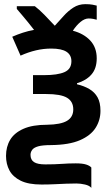

<svg xmlns="http://www.w3.org/2000/svg" viewBox="-20 -690 540 925"><path d="M391 -670Q412 -670 425.5 -667.5Q439 -665 446 -663V-595Q440 -597 429 -599Q418 -601 407 -601Q388 -601 368 -584.5Q348 -568 331 -542Q384 -528 415 -494.5Q446 -461 446 -409Q446 -360 420.5 -331Q395 -302 351 -289V-284Q385 -276 410.5 -261Q436 -246 450 -221Q464 -196 464 -156Q464 -111 440.5 -74Q417 -37 365 -14.5Q313 8 226 9Q185 9 164 15Q143 21 135 32Q127 43 127 56Q127 80 144 91Q161 102 198 102Q244 102 277.5 99.5Q311 97 345 97Q377 97 394.5 102.5Q412 108 420 117V215Q411 204 389.5 199Q368 194 348 194Q325 194 299 195Q273 196 243.5 197.5Q214 199 180 199Q117 199 79.5 180.5Q42 162 25.5 131Q9 100 9 61Q9 17 29 -16.5Q49 -50 93 -69.5Q137 -89 207 -89Q273 -90 303 -108Q333 -126 333 -163Q333 -201 303 -219Q273 -237 202 -237H139V-328H193Q257 -328 290.5 -342.5Q324 -357 324 -395Q324 -425 300.5 -440.5Q277 -456 227 -456Q190 -456 153.5 -447.5Q117 -439 79 -422L39 -513Q64 -524 90 -532.5Q116 -541 144 -546Q131 -563 116 -581.5Q101 -600 86.5 -617Q72 -634 61 -647V-660H148Q169 -644 193.5 -619Q218 -594 244 -566Q265 -589 286.5 -613Q308 -637 333.5 -653.5Q359 -670 391 -670Z"/></svg>

Font: Noto Sans Display SemiBold
Style: Regular
Weight: 600
Designer: Monotype Design Team
Foundry: Monotype Imaging Inc.
Version: Version 2.003